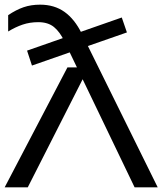

<svg xmlns="http://www.w3.org/2000/svg" viewBox="-26 -803 708 823"><path d="M111 -522 90 -586 496 -728 518 -664ZM-6 0 263 -514H354L93 0ZM146 -783Q207 -783 250.5 -752Q294 -721 324 -660L650 0H551L250 -626Q231 -666 205.5 -687Q180 -708 138 -708Q102 -708 71 -697.5Q40 -687 9 -668V-738Q43 -761 75 -772Q107 -783 146 -783Z"/></svg>

Font: Unbounded Light
Style: Regular
Weight: 300
Designer: Luke Prowse, Jean-Baptiste Morizot, Fátima Lázaro, Florian Runge
Foundry: NaN
Version: Version 1.700